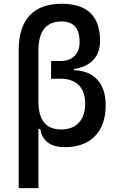

<svg xmlns="http://www.w3.org/2000/svg" viewBox="-20 -762 626 1007"><path d="M319.3 9.8Q263.7 9.8 230.5 -15.1Q197.3 -40 191.4 -85.9H181.6V224.6H78.1V-499.5Q78.1 -619.1 135.3 -680.7Q192.4 -742.2 303.7 -742.2Q504.9 -742.2 504.9 -546.9Q504.9 -485.4 469.2 -447.5Q433.6 -409.7 368.2 -400.4V-393.6Q447.3 -391.6 490.7 -343.8Q534.2 -295.9 534.2 -210Q534.2 -105.5 478 -47.9Q421.9 9.8 319.3 9.8ZM181.6 -229.5Q181.6 -83 300.8 -83Q360.8 -83 393.8 -118.9Q426.8 -154.8 426.8 -219.7Q426.8 -281.2 393.3 -315.2Q359.9 -349.1 298.8 -349.1H248V-441.9H295.9Q344.2 -441.9 370.8 -468.3Q397.5 -494.6 397.5 -542Q397.5 -649.4 303.7 -649.4Q181.6 -649.4 181.6 -498Z"/></svg>

Font: CaskaydiaCove NFP
Style: Regular
Weight: 400
Designer: Aaron Bell
Foundry: Saja Typeworks
Version: Version 2111.001; VTT 6.35;Nerd Fonts 3.1.1